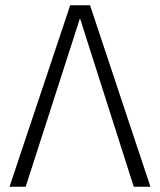

<svg xmlns="http://www.w3.org/2000/svg" viewBox="-20 -705 605 725"><path d="M320 -685H245L16 0H77L282 -636L485 0H548Z"/></svg>

Font: FiraGO Light
Style: Regular
Weight: 300
Designer: bBox Type
Foundry: bBox Type GmbH
Version: Version 1.001;PS 001.001;hotconv 1.0.88;makeotf.lib2.5.64775